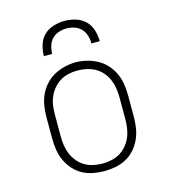

<svg xmlns="http://www.w3.org/2000/svg" viewBox="-112 -839 825 936"><g transform="rotate(-15 300.0 -371.0)"><path d="M300 8Q272 8 243.5 2.5Q215 -3 190 -16.5Q165 -30 146 -51.5Q127 -73 115 -99Q103 -125 98.5 -153.5Q94 -182 94 -210V-320Q94 -348 98.5 -376.5Q103 -405 115 -431Q127 -457 146.5 -478.5Q166 -500 191 -513.5Q216 -527 244 -534Q272 -541 300 -541Q328 -541 356 -534Q384 -527 409 -513.5Q434 -500 453.5 -478.5Q473 -457 485 -431Q497 -405 501.5 -376.5Q506 -348 506 -320V-210Q506 -182 501.5 -153.5Q497 -125 485 -99Q473 -73 454 -51.5Q435 -30 410 -16.5Q385 -3 356.5 2.5Q328 8 300 8ZM300 -30Q323 -30 346 -35Q369 -40 388.5 -51.5Q408 -63 423 -81Q438 -99 447 -120Q456 -141 459.5 -164Q463 -187 463 -210V-320Q463 -343 459.5 -366Q456 -389 447 -410.5Q438 -432 422.5 -450Q407 -468 387 -479Q367 -490 344 -495Q321 -500 298 -500Q275 -500 252.5 -495Q230 -490 210.5 -478Q191 -466 176 -448Q161 -430 152 -409Q143 -388 140 -365.5Q137 -343 137 -320V-210Q137 -187 140.5 -164Q144 -141 153 -120Q162 -99 177 -81Q192 -63 211.5 -51.5Q231 -40 254 -35Q277 -30 300 -30ZM159 -610Q159 -638 167.5 -666Q176 -694 196 -713.5Q216 -733 244 -741.5Q272 -750 300 -750Q328 -750 356 -741.5Q384 -733 404 -713.5Q424 -694 432.5 -666Q441 -638 441 -610H399Q399 -630 393 -650Q387 -670 373 -684.5Q359 -699 339.5 -705.5Q320 -712 300 -712Q280 -712 260.5 -705.5Q241 -699 227 -684.5Q213 -670 207 -650Q201 -630 201 -610Z"/></g></svg>

Font: Iosevka Curly Slab XLtEx
Style: Regular
Weight: 200
Width: 7
Monospace: yes
Designer: Belleve Invis
Foundry: Belleve Invis
Version: Version 11.1.0; ttfautohint (v1.8.3)